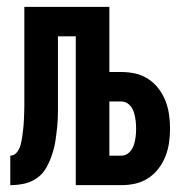

<svg xmlns="http://www.w3.org/2000/svg" viewBox="-20 -540 540 560"><path d="M10 0V-86Q22 -86 29.5 -96Q37 -106 40 -117Q43 -128 44.5 -139.5Q46 -151 47.5 -162.5Q49 -174 49.5 -186Q50 -198 50.5 -209.5Q51 -221 51 -232.5Q51 -244 51 -256V-520H299V-330H334Q355 -330 375 -325.5Q395 -321 412.5 -309.5Q430 -298 442.5 -281.5Q455 -265 462.5 -246Q470 -227 473 -206.5Q476 -186 476 -165Q476 -144 473 -123.5Q470 -103 462.5 -84Q455 -65 442.5 -48.5Q430 -32 412.5 -20.5Q395 -9 375 -4.5Q355 0 334 0H201V-434H149V-256Q149 -235 149 -214Q149 -193 147 -172.5Q145 -152 142 -131.5Q139 -111 132.5 -91Q126 -71 116 -52.5Q106 -34 89 -21.5Q72 -9 51.5 -4.5Q31 0 10 0ZM334 -86Q347 -86 356.5 -95Q366 -104 370 -116Q374 -128 375.5 -140Q377 -152 377 -165Q377 -177 375.5 -189.5Q374 -202 370 -214Q366 -226 356.5 -235Q347 -244 334 -244H299V-86Z"/></svg>

Font: Iosevka Term Semibold
Style: Regular
Weight: 600
Monospace: yes
Designer: Belleve Invis
Foundry: Belleve Invis
Version: Version 31.4.0